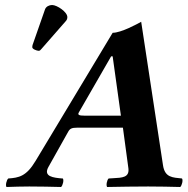

<svg xmlns="http://www.w3.org/2000/svg" viewBox="-20 -745 750 767"><path d="M174 -79 252 -218C259 -231 266 -235 289 -235H471L493 -72C497 -36 469 -35 431 -33C425 -33 420 -32 414 -32C407 -26 403 -4 408 2C444 1 535 0 572 0C611 0 665 1 700 2C707 -4 712 -26 707 -32C670 -36 638 -35 631 -86L544 -658C528 -649 464 -614 430 -614L122 -102C85 -40 55 -35 13 -32C6 -26 1 -4 6 2C42 1 60 0 97 0C136 0 189 1 224 2C231 -4 236 -26 231 -32C230 -32 230 -32 229 -32C194 -35 151 -39 174 -79ZM317 -283C296 -283 289 -286 295 -296L424 -520H430L463 -283ZM188 -725C177 -725 164 -719 160 -708L110 -565C109 -562 109 -557 109 -556C109 -549 127 -542 135 -542C139 -542 143 -546 146 -550L244 -662C248 -667 249 -672 249 -677C249 -697 208 -725 188 -725Z"/></svg>

Font: Libertinus Serif
Style: Bold Italic
Weight: 700
Italic angle: -12°
Designer: Philipp H. Poll, Khaled Hosny
Foundry: Caleb Maclennan
Version: Version 7.050;RELEASE